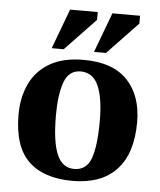

<svg xmlns="http://www.w3.org/2000/svg" viewBox="-51 -728 650 782"><g transform="rotate(5 274.0 -337.0)"><path d="M274 10Q156 10 94 -50Q32 -110 32 -240Q32 -310 58 -365.5Q84 -421 138.5 -453Q193 -485 277 -485Q397 -485 456.5 -422Q516 -359 516 -251Q516 -123 454 -56.5Q392 10 274 10ZM277 -39Q327 -39 345.5 -89.5Q364 -140 364 -243Q364 -337 341.5 -387Q319 -437 269 -437Q221 -437 202.5 -386.5Q184 -336 184 -250Q184 -143 206 -91Q228 -39 277 -39ZM192 -521H143L204 -684H317V-652ZM365 -521H316L377 -684H490V-652Z"/></g></svg>

Font: STIX Two Text
Style: Bold
Weight: 700
Designer: Ross Mills, John Hudson & Paul Hanslow, Tiro Typeworks Ltd; with prior portions MicroPress Inc., and Coen Hoffman.
Foundry: Tiro Typeworks Ltd
Version: Version 2.13 b171